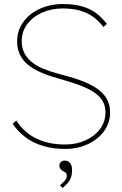

<svg xmlns="http://www.w3.org/2000/svg" viewBox="-20 -730 607 954"><path d="M43 -115 61 -131Q99 -72 160 -42Q221 -12 303 -12Q359 -12 404.5 -32.5Q450 -53 477 -89Q504 -125 504 -172Q504 -201 492.5 -223Q481 -245 460 -262Q439 -279 409.5 -292.5Q380 -306 343 -318Q306 -330 264 -342Q217 -355 180 -371.5Q143 -388 117.5 -409.5Q92 -431 78.5 -459.5Q65 -488 65 -526Q65 -565 82.5 -599Q100 -633 130.5 -657.5Q161 -682 202.5 -696Q244 -710 292 -710Q346 -710 387 -698.5Q428 -687 458 -664.5Q488 -642 511 -611L494 -596Q472 -625 444 -645.5Q416 -666 378.5 -677Q341 -688 292 -688Q235 -688 188.5 -667Q142 -646 115 -609.5Q88 -573 88 -526Q88 -492 101 -466.5Q114 -441 138 -421.5Q162 -402 196 -388Q230 -374 272 -363Q332 -348 379 -331Q426 -314 459 -292Q492 -270 509.5 -240.5Q527 -211 527 -172Q527 -120 497.5 -79Q468 -38 417 -14Q366 10 303 10Q244 10 195 -4.5Q146 -19 108 -47Q70 -75 43 -115ZM278 191Q285 184 293 177Q301 170 306.5 162Q312 154 312 144Q312 136 309 131Q306 126 295 121Q285 116 280 109Q275 102 275 92Q275 83 282 75.5Q289 68 302 68Q319 68 328.5 80.5Q338 93 338 114Q338 127 336 138.5Q334 150 329 160.5Q324 171 314.5 181.5Q305 192 291 204Z"/></svg>

Font: Mach Thin
Style: Regular
Weight: 250
Version: Version 1.002